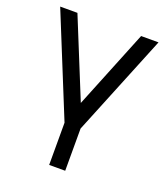

<svg xmlns="http://www.w3.org/2000/svg" viewBox="-130 -591 763 881"><g transform="rotate(20 251.5 -150.0)"><path d="M12 -500 213 -6V200H291.3V-6L492.2 -500H407.2L252.2 -116.8L96.2 -500Z"/></g></svg>

Font: Unageo Variable
Style: Regular
Weight: 300
Designer: Richard Sepsi
Foundry: Richard Sepsi
Version: Version 2.200